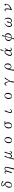

<svg xmlns="http://www.w3.org/2000/svg" viewBox="6017 -6887 966 13040"><g transform="rotate(-90 6500.0 -367.0)"><path d="M505.9 -504.4 492.2 -514.2Q367.2 -606 367.2 -671.9Q367.2 -720.7 410.2 -749Q440.9 -768.1 483.4 -768.1Q587.4 -768.1 689.9 -701.2Q722.2 -679.7 722.2 -659.2Q722.2 -626 689.9 -626Q671.4 -626 649.4 -647.9Q561.5 -731 481 -731Q413.1 -731 413.1 -676.8Q413.1 -626.5 568.8 -529.3Q686 -455.6 686 -339.4Q686 -221.2 619.1 -133.3Q544.4 -36.1 430.2 -36.1Q372.6 -36.1 329.1 -75.2Q269 -128.9 269 -218.3Q269 -370.1 397 -462.4Q440.9 -492.2 505.9 -504.4ZM522 -475.1Q432.6 -475.1 371.1 -358.9Q335 -291.5 335 -210.9Q335 -64 433.1 -64Q504.9 -64 563 -154.8Q618.2 -239.7 618.2 -334Q618.2 -410.2 578.1 -450.2Q553.2 -475.1 522 -475.1Z M1507.8 96.2 1625 -354Q1631.8 -379.4 1631.8 -406.2Q1631.8 -447.3 1612.8 -472.2Q1592.3 -502.9 1557.1 -502.9Q1479 -502.9 1426.8 -373Q1396 -295.4 1329.1 -54.2H1256.8L1275.9 -110.4Q1288.1 -145.5 1312.5 -215.8Q1330.1 -266.6 1337.9 -290Q1370.1 -381.3 1370.1 -416Q1370.1 -499 1314 -499Q1272.9 -499 1229 -434.1L1210 -449.2Q1265.6 -542 1325.2 -542Q1409.2 -542 1409.2 -444.3Q1409.2 -436 1408.2 -429.2Q1468.3 -542 1568.8 -542Q1624 -542 1656.7 -502.9Q1689 -466.3 1689 -408.2Q1689 -377 1672.9 -313Q1611.8 -70.3 1583 96.2Z M2186 96.2Q2279.3 -311 2381.8 -551.8L2442.9 -507.8Q2325.2 -335.9 2325.2 -217.8Q2325.2 -174.3 2344.2 -140.6Q2371.1 -94.7 2418.9 -94.7Q2528.3 -94.7 2576.2 -275.9Q2590.8 -330.6 2646 -508.8L2659.2 -550.8L2720.2 -507.8Q2662.1 -397 2631.8 -285.6Q2609.9 -206.1 2609.9 -163.6Q2609.9 -94.7 2665 -94.7Q2718.3 -94.7 2756.8 -197.8L2777.8 -186Q2731.4 -35.6 2653.8 -35.6Q2577.1 -35.6 2577.1 -172.9Q2512.2 -35.6 2414.1 -35.6Q2316.4 -35.6 2291 -169.9Q2267.6 -54.7 2256.8 96.2Z M3527.8 -542Q3618.2 -542 3668.9 -472.2Q3714.8 -409.7 3714.8 -314Q3714.8 -216.3 3668 -142.1Q3600.6 -36.1 3481 -36.1Q3397.9 -36.1 3346.7 -99.1Q3295.9 -163.6 3295.9 -263.2Q3295.9 -385.3 3370.1 -466.8Q3437.5 -542 3527.8 -542ZM3529.8 -513.2Q3477.5 -513.2 3433.6 -462.9Q3367.7 -386.7 3367.7 -260.3Q3367.7 -186.5 3388.7 -137.2Q3418.5 -64 3479.5 -64Q3531.7 -64 3575.7 -113.8Q3641.6 -190.4 3641.6 -316.9Q3641.6 -413.1 3607.4 -466.3Q3577.1 -513.2 3529.8 -513.2Z M4775.9 -489.3H4651.9Q4714.8 -424.8 4714.8 -312Q4714.8 -215.3 4668 -141.1Q4600.6 -35.2 4481 -35.2Q4396 -35.2 4344.7 -101.1Q4295.9 -163.6 4295.9 -262.2Q4295.9 -374.5 4358.9 -454.1Q4426.3 -541 4530.8 -541H4798.8ZM4529.8 -513.2Q4477.1 -513.2 4433.6 -462.4Q4367.7 -385.7 4367.7 -260.3Q4367.7 -187 4388.7 -136.2Q4418.5 -63 4479.5 -63Q4531.7 -63 4575.7 -112.8Q4641.6 -189.5 4641.6 -316.9Q4641.6 -413.6 4607.4 -465.3Q4576.2 -513.2 4529.8 -513.2Z M5453.6 -523.9H5535.6Q5405.8 -271.5 5405.8 -173.8Q5405.8 -83 5473.6 -83Q5537.6 -83 5597.7 -171.9L5615.7 -155.8Q5551.3 -36.1 5452.6 -36.1Q5404.3 -36.1 5372.6 -68.8Q5342.8 -100.6 5342.8 -146Q5342.8 -191.4 5359.9 -244.1Z M6527.8 -542Q6618.2 -542 6668.9 -472.2Q6714.8 -409.7 6714.8 -314Q6714.8 -216.3 6668 -142.1Q6600.6 -36.1 6481 -36.1Q6397.9 -36.1 6346.7 -99.1Q6295.9 -163.6 6295.9 -263.2Q6295.9 -385.3 6370.1 -466.8Q6437.5 -542 6527.8 -542ZM6529.8 -513.2Q6477.5 -513.2 6433.6 -462.9Q6367.7 -386.7 6367.7 -260.3Q6367.7 -186.5 6388.7 -137.2Q6418.5 -64 6479.5 -64Q6531.7 -64 6575.7 -113.8Q6641.6 -190.4 6641.6 -316.9Q6641.6 -413.1 6607.4 -466.3Q6577.1 -513.2 6529.8 -513.2Z M7195.8 -407.2Q7248.5 -542 7333 -542Q7468.8 -542 7495.6 -183.1Q7589.4 -377.4 7676.8 -523.9H7762.7Q7628.4 -359.9 7503.9 -124Q7505.9 -78.6 7505.9 -63Q7505.9 95.7 7441.9 95.7Q7411.6 95.7 7411.6 40.5Q7411.6 -29.3 7469.7 -133.3Q7438.5 -479.5 7321.8 -479.5Q7267.1 -479.5 7217.8 -397Z M8211.9 96.2Q8259.8 -210 8307.1 -343.8Q8377.4 -542 8540 -542Q8620.6 -542 8669.9 -478Q8716.8 -417.5 8716.8 -330.6Q8716.8 -244.1 8674.8 -179.7Q8610.8 -79.6 8493.7 -79.6Q8357.4 -79.6 8325.7 -236.8Q8295.9 -59.1 8289.1 96.2ZM8537.1 -513.2Q8483.9 -513.2 8440.9 -467.3Q8371.1 -395.5 8371.1 -290.5Q8371.1 -204.1 8416 -148.4Q8451.2 -107.4 8494.1 -107.4Q8547.9 -107.4 8589.8 -158.7Q8645 -225.6 8645 -335.9Q8645 -425.3 8607.9 -474.1Q8578.1 -513.2 8537.1 -513.2Z M9787.1 -151.4Q9733.4 -36.1 9647.9 -36.1Q9563.5 -36.1 9559.1 -186Q9452.6 -36.1 9352.1 -36.1Q9288.1 -36.1 9252 -84Q9223.1 -124 9223.1 -181.2Q9223.1 -273.4 9290 -382.3Q9387.2 -542 9503.9 -542Q9619.6 -542 9621.1 -345.2Q9673.8 -461.9 9690.9 -523.9H9748Q9691.9 -395.5 9621.1 -274.4V-202.1Q9621.1 -79.1 9669.9 -79.1Q9724.6 -79.1 9767.1 -165ZM9557.1 -242.2V-356Q9557.1 -506.3 9498 -506.3Q9455.6 -506.3 9395 -435.5Q9349.1 -380.4 9318.8 -302.2Q9291 -232.9 9291 -182.1Q9291 -79.1 9368.2 -79.1Q9454.1 -79.1 9557.1 -242.2ZM9618.2 -830.1 9683.1 -805.2 9574.2 -599.1 9546.4 -609.9Z M10341.8 96.2Q10384.8 28.8 10413.1 -56.6Q10346.7 -70.3 10302.7 -107.9Q10233.9 -169.4 10233.9 -269Q10233.9 -374.5 10318.8 -446.3Q10405.8 -519.5 10539.1 -523.9Q10563 -630.4 10565.9 -700.2H10644Q10611.3 -630.9 10578.1 -521Q10766.1 -490.7 10766.1 -306.2Q10766.1 -160.2 10640.1 -93.8Q10565.9 -55.2 10450.7 -53.7Q10426.8 40 10422.9 96.2ZM10531.7 -494.1Q10427.7 -491.2 10366.7 -427.2Q10305.7 -366.2 10305.7 -266.1Q10305.7 -115.7 10422.9 -85.9ZM10568.8 -492.2 10459 -83Q10577.1 -87.4 10638.7 -154.8Q10692.9 -214.8 10692.9 -310.1Q10692.9 -466.8 10568.8 -492.2Z M11421.9 -529.8Q11252 -390.1 11252 -235.4Q11252 -181.2 11270 -142.1Q11295.9 -89.4 11342.8 -89.4Q11412.1 -89.4 11474.1 -181.2Q11471.2 -195.8 11471.2 -226.1Q11471.2 -305.7 11510.3 -364.3Q11529.3 -394 11546.9 -394Q11566.9 -394 11566.9 -345.2Q11566.9 -261.2 11505.9 -178.2Q11530.3 -80.1 11600.1 -80.1Q11649.4 -80.1 11690.9 -128.9Q11754.9 -203.6 11754.9 -317.9Q11754.9 -441.4 11693.8 -538.1L11713.9 -550.8Q11819.8 -441.9 11819.8 -313Q11819.8 -186.5 11740.7 -103Q11679.7 -36.1 11600.1 -36.1Q11512.7 -36.1 11483.9 -141.1Q11413.6 -36.1 11327.1 -36.1Q11273.4 -36.1 11234.9 -82Q11187 -137.7 11187 -225.1Q11187 -407.7 11409.2 -549.8Z M12236.8 -453.1Q12295.4 -542 12351.6 -542Q12448.7 -542 12448.7 -363.3Q12448.7 -255.9 12406.7 -131.3Q12582.5 -194.3 12663.6 -292Q12717.8 -358.4 12717.8 -420.4Q12717.8 -429.7 12714.8 -447.3Q12700.2 -444.3 12692.9 -444.3Q12645 -444.3 12645 -493.2Q12645 -542 12692.9 -542Q12756.8 -542 12756.8 -448.2Q12756.8 -324.7 12668.9 -229Q12571.8 -124.5 12348.6 -36.1L12331.1 -62Q12387.7 -195.8 12387.7 -364.3Q12387.7 -495.1 12343.8 -495.1Q12300.3 -495.1 12253.9 -435.1Z"/></g></svg>

Font: I.Ming
Style: Regular
Weight: 400
Designer: Ichiten Fonts Project
Version: Version 6.11; Dec 27, 2019